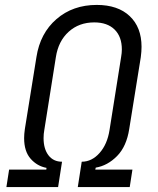

<svg xmlns="http://www.w3.org/2000/svg" viewBox="-20 -760 640 780"><path d="M6 0 17 -71H168L169 -78Q131 -85 104.5 -115Q78 -145 78 -199Q78 -215 81 -236L128 -528Q143 -625 209.5 -682.5Q276 -740 373 -740Q459 -740 507 -694.5Q555 -649 555 -570Q555 -551 552 -528L505 -236Q494 -165 455.5 -126Q417 -87 369 -79L367 -71H518L507 0H296L312 -103Q353 -103 384.5 -138.5Q416 -174 425 -232L472 -528Q475 -545 475 -559Q475 -611 445.5 -640Q416 -669 363 -669Q301 -669 259 -631Q217 -593 207 -528L160 -232Q157 -216 157 -199Q157 -155 177 -129Q197 -103 232 -103L216 0Z"/></svg>

Font: JetBrains Mono Semi Light
Style: Italic
Weight: 350
Italic angle: -9°
Monospace: yes
Designer: Philipp Nurullin, Konstantin Bulenkov
Foundry: JetBrains
Version: 2.002